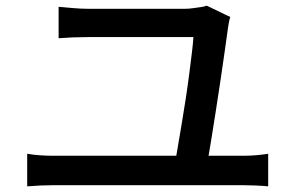

<svg xmlns="http://www.w3.org/2000/svg" viewBox="-20 -706 1040 678"><path d="M793 -646Q790 -637 788 -625Q786 -613 785 -607Q781 -577 774 -528Q767 -479 758.5 -421.5Q750 -364 741 -307Q732 -250 724.5 -203.5Q717 -157 712 -129H598Q602 -152 608 -188Q614 -224 621.5 -268Q629 -312 636 -358Q643 -404 648.5 -447Q654 -490 658 -523Q662 -556 663 -575Q638 -575 598 -575Q558 -575 511.5 -575Q465 -575 420.5 -575Q376 -575 341 -575Q306 -575 290 -575Q262 -575 237 -574Q212 -573 187 -571V-682Q210 -680 237.5 -677.5Q265 -675 289 -675Q303 -675 329 -675Q355 -675 388.5 -675Q422 -675 458 -675Q494 -675 528.5 -675Q563 -675 590.5 -675Q618 -675 635 -675Q646 -675 661 -677Q676 -679 689.5 -681Q703 -683 710 -686ZM76 -163Q99 -159 122.5 -157.5Q146 -156 168 -156H840Q864 -156 886 -158Q908 -160 927 -163V-48Q907 -50 881.5 -51Q856 -52 840 -52H168Q147 -52 123.5 -51Q100 -50 76 -48Z"/></svg>

Font: Noto Sans SC Medium
Style: Regular
Weight: 500
Designer: Ryoko NISHIZUKA  (kana, bopomofo & ideographs); Paul D. Hunt (Latin, Greek & Cyrillic); Sandoll Communications , Soo-you
Foundry: Adobe
Version: Version 2.004-H2;hotconv 1.0.118;makeotfexe 2.5.65603